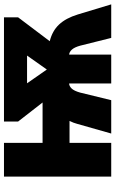

<svg xmlns="http://www.w3.org/2000/svg" viewBox="178 -772 593 990"><g transform="rotate(-90 475.0 -276.5)"><path d="M881 -553V-480L758 -317Q811 -304 844 -269Q877 -234 896 -172L948 0H775L735 -160Q727 -189 715 -202.5Q703 -216 689 -217V0H540V-217Q527 -217 514.5 -204.5Q502 -192 493 -160L454 0H282L332 -176Q337 -195 347 -215H234V0H60V-553H234V-354H442L344 -480V-553ZM684 -434H541L612 -332Z"/></g></svg>

Font: Noto Sans SemiCondensed Black
Style: Regular
Weight: 900
Width: 4
Designer: Monotype Design Team
Foundry: Monotype Imaging Inc.
Version: Version 2.013; ttfautohint (v1.8.4.7-5d5b)